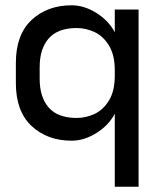

<svg xmlns="http://www.w3.org/2000/svg" viewBox="-20 -516 614 726"><path d="M504 -480V190H414V-86Q391 -42 344.5 -13Q298 16 251 16Q159 16 99.5 -39.5Q40 -95 40 -202V-278Q40 -385 99.5 -440.5Q159 -496 251 -496Q298 -496 344.5 -467Q391 -438 414 -394V-480ZM414 -229V-251Q414 -308 392 -344Q370 -380 337 -395Q304 -410 270 -410Q199 -410 164.5 -371Q130 -332 130 -262V-218Q130 -148 164.5 -109Q199 -70 270 -70Q304 -70 337 -85Q370 -100 392 -136Q414 -172 414 -229Z"/></svg>

Font: Violet Sans
Style: Regular
Weight: 400
Designer: Calvin Waterman
Foundry: Violet Office
Version: Version 1.013